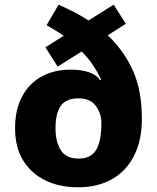

<svg xmlns="http://www.w3.org/2000/svg" viewBox="-20 -786 669 816"><path d="M229 -766Q265 -750 297 -733.5Q329 -717 356 -699L463 -766L515 -685L438 -636Q509 -568 546 -483.5Q583 -399 583 -281Q583 -190 550 -124.5Q517 -59 456 -24.5Q395 10 312 10Q234 10 173.5 -19Q113 -48 78.5 -104Q44 -160 44 -241Q44 -321 74.5 -377Q105 -433 158 -461.5Q211 -490 279 -490Q375 -490 406 -445L410 -447Q394 -481 374.5 -510Q355 -539 327 -567L225 -503L173 -585L251 -634Q235 -645 216 -656.5Q197 -668 178 -679ZM314 -368Q261 -368 238.5 -336.5Q216 -305 216 -241Q216 -183 238.5 -147.5Q261 -112 314 -112Q367 -112 389 -149.5Q411 -187 411 -263Q411 -303 387.5 -335.5Q364 -368 314 -368Z"/></svg>

Font: Noto Sans Sinhala ExtraBold
Style: Regular
Weight: 800
Designer: Jelle Bosma - Monotype Design Team
Foundry: Monotype Imaging Inc.
Version: Version 2.006; ttfautohint (v1.8.4.7-5d5b)